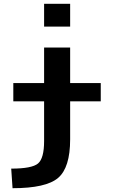

<svg xmlns="http://www.w3.org/2000/svg" viewBox="-20 -770 599 1010"><path d="M50 -237V-333H212V-520H349V-333H510V-237H349V-37Q349 112 285.5 166Q222 220 46 220L39 117Q148 117 180 90Q212 63 212 -28V-237ZM212 -630V-750H349V-630Z"/></svg>

Font: Mplus 1p Bold
Style: Bold
Weight: 700
Version: Version 1.061